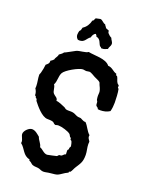

<svg xmlns="http://www.w3.org/2000/svg" viewBox="-181 -1052 913 1185"><g transform="rotate(20 275.5 -459.0)"><path d="M526 -507C526 -528 524 -575 519 -594L513 -601L512 -603C512 -606 514 -610 513 -614C511 -618 506 -620 503 -623C493 -635 492 -652 484 -665L477 -668C475 -671 474 -675 474 -678C449 -684 439 -706 410 -707C382 -744 309 -737 268 -746C253 -734 213 -735 193 -726C182 -721 131 -691 126 -691C120 -681 109 -675 100 -668C99 -653 86 -644 84 -630C78 -624 72 -618 64 -614C66 -597 57 -591 45 -581C43 -563 40 -544 35 -527C34 -520 29 -515 29 -509C29 -485 36 -461 36 -437C36 -432 36 -428 35 -423C43 -411 48 -398 48 -384V-381C56 -379 56 -374 58 -368L64 -365C67 -362 66 -355 68 -352C88 -326 133 -270 170 -270C226 -270 206 -258 229 -252C235 -255 242 -256 249 -256C268 -256 315 -243 329 -230C334 -225 335 -219 339 -214L345 -210C348 -207 346 -202 348 -198L355 -194C358 -190 364 -168 364 -162C364 -155 358 -153 358 -147C358 -144 358 -142 358 -140L352 -133C351 -131 351 -128 351 -126C351 -119 352 -111 352 -104C342 -103 337 -92 329 -88C324 -85 318 -88 313 -85C309 -82 307 -77 303 -75C302 -74 245 -62 243 -62C220 -62 207 -84 187 -91C183 -114 164 -128 158 -149C142 -162 125 -179 103 -179C83 -179 55 -152 55 -131C55 -116 69 -100 69 -83C69 -80 68 -78 68 -75C100 -51 106 -6 152 2C148 10 160 12 164 15C170 19 174 25 181 28C194 34 211 31 226 35C237 38 243 44 257 44C271 44 285 39 300 38C352 33 344 34 387 6C393 2 401 0 406 -4V-11H413C423 -21 427 -37 435 -49C458 -85 468 -97 468 -142C468 -165 460 -188 460 -211C460 -216 460 -221 461 -227C456 -238 447 -243 447 -257C447 -260 448 -262 448 -265C426 -284 417 -313 397 -333C380 -331 367 -346 357 -346C328 -346 327 -357 303 -362C288 -365 273 -361 258 -365C252 -367 248 -373 242 -375C228 -381 198 -395 184 -394C184 -415 165 -418 155 -430C142 -444 148 -468 135 -485C149 -510 142 -540 155 -565C167 -589 246 -633 272 -633C279 -633 286 -630 293 -630C301 -630 307 -633 314 -633C325 -633 345 -619 355 -614C364 -609 387 -601 393 -594C396 -592 398 -582 400 -578C426 -527 408 -534 416 -488C417 -481 423 -480 423 -470C423 -438 433 -454 442 -433C447 -433 452 -432 457 -432C479 -432 501 -437 519 -449C524 -468 526 -487 526 -507ZM385 -840C385 -854 373 -863 369 -876C358 -881 349 -890 341 -899C343 -906 338 -907 339 -911V-913C331 -913 326 -920 318 -920C316 -928 308 -933 305 -941C290 -943 281 -962 266 -962C265 -962 240 -957 238 -956C232 -951 233 -937 223 -936C217 -910 204 -888 181 -874C179 -865 177 -853 169 -848C167 -840 165 -831 165 -823C165 -811 170 -802 179 -794C182 -794 185 -793 189 -793C224 -793 226 -820 249 -835C252 -848 258 -862 272 -866C274 -860 280 -858 280 -851C309 -847 310 -817 321 -804C324 -800 332 -800 331 -794H337C351 -793 360 -799 373 -804C374 -817 385 -827 385 -840Z"/></g></svg>

Font: Margarine
Style: Regular
Weight: 400
Designer: Astigmatic (AOETI)
Foundry: Astigmatic (AOETI)
Version: Version 1.000